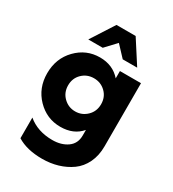

<svg xmlns="http://www.w3.org/2000/svg" viewBox="-229 -885 1110 1231"><g transform="rotate(30 326.0 -269.0)"><path d="M406 -760 516 -589H409L335 -668L261 -589H154L264 -760ZM587 -515V-48Q587 21 561.5 74Q536 127 492 158.5Q448 190 394 206Q340 222 279 222Q166 222 94 177V24Q167 85 276 85Q342 85 386.5 53.5Q431 22 431 -38V-79Q376 -14 278 -14Q177 -14 105.5 -87.5Q34 -161 34 -270Q34 -380 105.5 -453.5Q177 -527 278 -527Q373 -527 431 -461V-515ZM397 -182Q433 -217 433 -270Q433 -323 397.5 -357.5Q362 -392 311 -392Q260 -392 224.5 -357.5Q189 -323 189 -270Q189 -217 225 -182Q261 -147 311 -147Q361 -147 397 -182Z"/></g></svg>

Font: Freely
Style: Bold
Weight: 700
Designer: Kris Sowersby
Foundry: Klim Type Foundry
Version: Version 1.006;hotconv 1.0.113;makeotfexe 2.5.65598;200799169